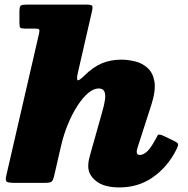

<svg xmlns="http://www.w3.org/2000/svg" viewBox="-20 -800 824 840"><path d="M750.5 -143.5Q761.5 -165 758.8 -171Q756 -177 734.5 -187L693.5 -206.5Q673 -216 668.8 -206.5Q664.5 -197 655 -181Q636.5 -148 621 -135Q605.5 -122 592 -122Q578 -122 578 -136Q578 -142 582 -155L642 -341Q662 -403.5 655.8 -442.2Q649.5 -481 626.2 -502.2Q603 -523.5 571.8 -531.2Q540.5 -539 511 -539Q464 -539 425.8 -523Q387.5 -507 349.5 -469.5Q324 -444.5 319.2 -449.5Q314.5 -454.5 321 -483L382 -749Q387 -770.5 382.8 -775.2Q378.5 -780 353.5 -780H99.5Q77.5 -780 71.2 -775.8Q65 -771.5 65 -749V-698Q65 -682.5 69 -678.8Q73 -675 87.5 -675H129.5Q147.5 -675 150.8 -671.5Q154 -668 151 -654L8 -34Q2.5 -11.5 8.5 -5.8Q14.5 0 43.5 0H175.5Q200 0 206.2 -5.8Q212.5 -11.5 217 -31L247.5 -163.5Q259 -212.5 277.5 -257.2Q296 -302 318.8 -337.2Q341.5 -372.5 365.5 -392.8Q389.5 -413 412 -413Q430 -413 436.2 -400.5Q442.5 -388 439.5 -365Q436.5 -342 427 -310L375 -125Q371.5 -114 368.8 -100.8Q366 -87.5 366 -73Q366 -35 400.8 -7.5Q435.5 20 503 20Q585.5 20 649.2 -24.8Q713 -69.5 750.5 -143.5Z"/></svg>

Font: Besley Black
Style: Italic
Weight: 900
Italic angle: -13°
Designer: Owen Earl
Foundry: indestructible type*
Version: Version 2.001